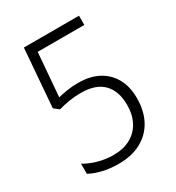

<svg xmlns="http://www.w3.org/2000/svg" viewBox="-174 -821 861 938"><g transform="rotate(-30 256.5 -352.0)"><path d="M246 -432Q313 -432 360 -406.5Q407 -381 432.5 -335Q458 -289 458 -224Q458 -153 430 -100.5Q402 -48 349 -19Q296 10 221 10Q172 10 131 0Q90 -10 61 -26V-83Q92 -64 134 -52Q176 -40 221 -40Q277 -40 317 -62Q357 -84 378.5 -124.5Q400 -165 400 -220Q400 -297 358.5 -340Q317 -383 231 -383Q198 -383 165 -377.5Q132 -372 105 -364L77 -386L103 -714H414V-662H151L131 -417Q152 -422 181 -427Q210 -432 246 -432Z"/></g></svg>

Font: Noto Sans Hebrew SemiCondensed Light
Style: Regular
Weight: 300
Width: 4
Designer: Monotype Design Team
Foundry: Monotype Imaging Inc.
Version: Version 2.003